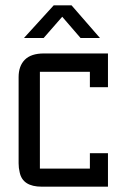

<svg xmlns="http://www.w3.org/2000/svg" viewBox="-20 -702 466 722"><path d="M386 0H137Q65 0 54 -54Q50 -70 50 -88V-412Q50 -454 73.5 -477.5Q97 -501 145 -501H386V-374H318V-432H130V-68H318V-126H386ZM356 -559H283L214 -639L144 -559H70L182 -682H249Z"/></svg>

Font: Kelly Slab
Style: Regular
Weight: 400
Designer: Denis Masharov
Foundry: Denis Masharov
Version: Version 1.001